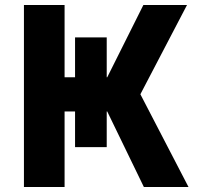

<svg xmlns="http://www.w3.org/2000/svg" viewBox="-20 -750 807 770"><path d="M76 -730H239V-440H281V-600H408V-440H410L555 -730H730L543 -372L736 0H557L410 -303H408V-160H281V-303H239V0H76Z"/></svg>

Font: M PLUS 1p ExtraBold
Style: Regular
Weight: 800
Version: Version 1.062